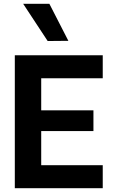

<svg xmlns="http://www.w3.org/2000/svg" viewBox="-20 -991 607 1011"><path d="M58 -700H521V-579H197V-410H472V-301H197V-121H521V0H58ZM102 -971H240L340 -776L231 -775Z"/></svg>

Font: Lopes Sans
Style: Bold
Weight: 700
Designer: Gabriel Lam, Diego Maldonado
Foundry: TypeRant, Foresti Design
Version: Version 4.000